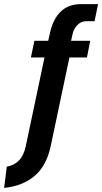

<svg xmlns="http://www.w3.org/2000/svg" viewBox="-99 -710 496 932"><path d="M-66 99Q-31 93 -7.5 69.5Q16 46 26 0L117 -431H51L68 -512H135L144 -551Q158 -617 195.5 -653.5Q233 -690 294 -690H377L360 -607H318Q295 -607 276.5 -588.5Q258 -570 253 -543L246 -512H339L323 -431H238L147 0Q126 97 67 145.5Q8 194 -79 202Z"/></svg>

Font: Decalotype SemiBold Italic
Style: Regular
Weight: 600
Italic angle: -12°
Designer: Alfredo Marco Pradil
Foundry: Alfredo Marco Pradil
Version: Version 1.0